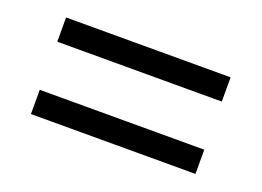

<svg xmlns="http://www.w3.org/2000/svg" viewBox="-54 -601 680 498"><g transform="rotate(20 286.0 -352.5)"><path d="M58.1 -418.9V-485.8H512.2V-418.9ZM58.1 -219.2V-286.1H512.2V-219.2Z"/></g></svg>

Font: WebKoruri
Style: Regular
Weight: 400
Foundry: lindwurm / mohemohe
Version: Version 1.00